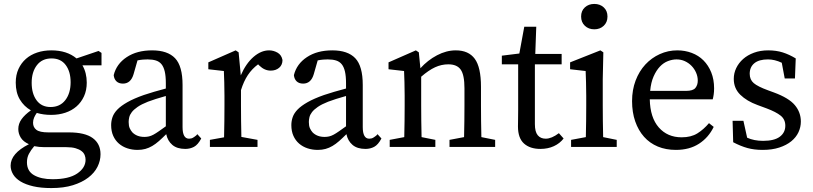

<svg xmlns="http://www.w3.org/2000/svg" viewBox="-20 -747 4131 976"><path d="M237 -203Q285 -203 312 -238Q339 -273 339 -329Q339 -383 314 -416.5Q289 -450 242 -450Q194 -450 167.5 -415.5Q141 -381 141 -326Q141 -271 166 -237Q191 -203 237 -203ZM205 1Q179 1 154 -4Q137 16 127 35Q117 54 117 78Q117 123 153 143.5Q189 164 247 164Q330 164 372.5 135Q415 106 415 65Q415 53 410.5 41.5Q406 30 394.5 21Q383 12 364 6.5Q345 1 316 1ZM496 -415H399Q421 -377 421 -327Q421 -288 407 -257.5Q393 -227 369 -206Q345 -185 312 -174Q279 -163 240 -163Q220 -163 202 -165.5Q184 -168 167 -173Q159 -162 153.5 -149.5Q148 -137 148 -123Q148 -100 165 -87Q182 -74 226 -74H330Q412 -74 451.5 -45Q491 -16 491 37Q491 70 475.5 101Q460 132 428.5 156Q397 180 350.5 194.5Q304 209 241 209Q188 209 149 200Q110 191 84.5 175.5Q59 160 46.5 139Q34 118 34 95Q34 33 127 -14Q98 -27 85.5 -47.5Q73 -68 73 -91Q73 -118 89.5 -141Q106 -164 137 -186Q102 -206 81 -241Q60 -276 60 -327Q60 -366 74 -396.5Q88 -427 112 -448Q136 -469 169 -480Q202 -491 241 -491Q320 -491 369 -450L481 -488L496 -478Z M823 -259Q797 -252 772.5 -244Q748 -236 732 -230Q699 -217 679.5 -203.5Q660 -190 650 -177Q640 -164 637 -151Q634 -138 634 -127Q634 -107 639.5 -95Q645 -83 653 -74Q676 -51 714 -51Q726 -51 737 -53.5Q748 -56 760 -62.5Q772 -69 787 -79.5Q802 -90 823 -105ZM1003 -43Q986 -11 966 -0.5Q946 10 922 10Q880 10 856 -10.5Q832 -31 825 -65Q805 -45 788 -30Q771 -15 754 -5Q737 5 719 10Q701 15 679 15Q652 15 627.5 7Q603 -1 584.5 -17Q566 -33 555.5 -56.5Q545 -80 545 -111Q545 -132 552 -152Q559 -172 577 -190.5Q595 -209 627.5 -227.5Q660 -246 711 -264Q734 -272 763.5 -280.5Q793 -289 823 -297V-324Q823 -360 817.5 -383.5Q812 -407 801 -420.5Q790 -434 772.5 -439.5Q755 -445 730 -445Q719 -445 706.5 -444Q694 -443 679 -440L659 -370Q645 -322 605 -322Q584 -322 572 -333.5Q560 -345 558 -365Q572 -422 624 -456.5Q676 -491 753 -491Q832 -491 870 -451Q908 -411 908 -315V-101Q908 -42 941 -42Q953 -42 962 -47.5Q971 -53 978 -59L983 -65Z M1204 -364Q1230 -424 1268.5 -457.5Q1307 -491 1348 -491Q1370 -491 1390.5 -479.5Q1411 -468 1416 -442Q1416 -417 1399 -402.5Q1382 -388 1356 -388Q1325 -388 1299 -413L1292 -420Q1261 -397 1240 -365.5Q1219 -334 1205 -289V-210Q1205 -177 1205.5 -133Q1206 -89 1207 -51L1289 -36V0H1047V-36L1119 -49Q1120 -87 1120.5 -131.5Q1121 -176 1121 -210V-261Q1121 -302 1120 -329Q1119 -356 1118 -386L1039 -395V-430L1178 -491L1193 -481Z M1739 -259Q1713 -252 1688.5 -244Q1664 -236 1648 -230Q1615 -217 1595.5 -203.5Q1576 -190 1566 -177Q1556 -164 1553 -151Q1550 -138 1550 -127Q1550 -107 1555.5 -95Q1561 -83 1569 -74Q1592 -51 1630 -51Q1642 -51 1653 -53.5Q1664 -56 1676 -62.5Q1688 -69 1703 -79.5Q1718 -90 1739 -105ZM1919 -43Q1902 -11 1882 -0.5Q1862 10 1838 10Q1796 10 1772 -10.5Q1748 -31 1741 -65Q1721 -45 1704 -30Q1687 -15 1670 -5Q1653 5 1635 10Q1617 15 1595 15Q1568 15 1543.5 7Q1519 -1 1500.5 -17Q1482 -33 1471.5 -56.5Q1461 -80 1461 -111Q1461 -132 1468 -152Q1475 -172 1493 -190.5Q1511 -209 1543.5 -227.5Q1576 -246 1627 -264Q1650 -272 1679.5 -280.5Q1709 -289 1739 -297V-324Q1739 -360 1733.5 -383.5Q1728 -407 1717 -420.5Q1706 -434 1688.5 -439.5Q1671 -445 1646 -445Q1635 -445 1622.5 -444Q1610 -443 1595 -440L1575 -370Q1561 -322 1521 -322Q1500 -322 1488 -333.5Q1476 -345 1474 -365Q1488 -422 1540 -456.5Q1592 -491 1669 -491Q1748 -491 1786 -451Q1824 -411 1824 -315V-101Q1824 -42 1857 -42Q1869 -42 1878 -47.5Q1887 -53 1894 -59L1899 -65Z M2497 -36V0H2265V-36L2339 -50Q2340 -87 2340.5 -131Q2341 -175 2341 -210V-298Q2341 -366 2322 -393Q2303 -420 2259 -420Q2224 -420 2191.5 -405Q2159 -390 2121 -357V-210Q2121 -177 2121.5 -132.5Q2122 -88 2123 -50L2193 -36V0H1961V-36L2035 -50Q2036 -88 2036.5 -132Q2037 -176 2037 -210V-261Q2037 -302 2036 -329Q2035 -356 2034 -386L1955 -395V-430L2094 -491L2109 -481L2117 -400Q2154 -441 2201.5 -466Q2249 -491 2297 -491Q2362 -491 2393.5 -448Q2425 -405 2425 -306V-210Q2425 -175 2425.5 -131.5Q2426 -88 2427 -50Z M2845 -43Q2826 -18 2795.5 -4Q2765 10 2727 10Q2674 10 2643.5 -17.5Q2613 -45 2613 -104Q2613 -123 2613.5 -141.5Q2614 -160 2614 -189V-420H2531V-464L2620 -475L2645 -611H2706L2701 -473H2835V-420H2699V-116Q2699 -77 2713.5 -59.5Q2728 -42 2754 -42Q2784 -42 2821 -70Z M3001 -598Q2972 -598 2953 -616Q2934 -634 2934 -663Q2934 -692 2953 -709.5Q2972 -727 3001 -727Q3030 -727 3049 -709.5Q3068 -692 3068 -663Q3068 -634 3049 -616Q3030 -598 3001 -598ZM3115 -36V0H2883V-36L2958 -50Q2959 -88 2959.5 -132.5Q2960 -177 2960 -210V-260Q2960 -301 2959 -328.5Q2958 -356 2957 -386L2878 -395V-430L3032 -491L3047 -481L3044 -345V-210Q3044 -177 3044.5 -132.5Q3045 -88 3046 -50Z M3467 -285Q3503 -285 3515 -300Q3527 -315 3527 -337Q3527 -358 3518.5 -377.5Q3510 -397 3495.5 -412Q3481 -427 3461.5 -436Q3442 -445 3419 -445Q3398 -445 3375.5 -436.5Q3353 -428 3334.5 -408.5Q3316 -389 3302.5 -358.5Q3289 -328 3285 -285ZM3283 -242Q3285 -149 3329 -99Q3373 -49 3445 -49Q3493 -49 3525 -69Q3557 -89 3584 -121L3608 -102Q3582 -48 3533.5 -16.5Q3485 15 3416 15Q3365 15 3324 -2Q3283 -19 3254 -51.5Q3225 -84 3209 -130Q3193 -176 3193 -233Q3193 -290 3211 -337.5Q3229 -385 3260.5 -419Q3292 -453 3334 -472Q3376 -491 3423 -491Q3462 -491 3496.5 -478Q3531 -465 3556 -440Q3581 -415 3595.5 -379Q3610 -343 3610 -298Q3610 -281 3608 -267Q3606 -253 3603 -242Z M3914 -277Q3990 -249 4020.5 -212.5Q4051 -176 4051 -129Q4051 -101 4039 -75Q4027 -49 4002.5 -29Q3978 -9 3941.5 3Q3905 15 3857 15Q3814 15 3779.5 5.5Q3745 -4 3707 -24L3704 -133H3759L3778 -47Q3813 -31 3859 -31Q3916 -31 3944 -52Q3972 -73 3972 -108Q3972 -140 3948.5 -159Q3925 -178 3877 -196L3831 -213Q3776 -233 3743 -265.5Q3710 -298 3710 -346Q3710 -375 3722.5 -401Q3735 -427 3757.5 -447Q3780 -467 3812.5 -479Q3845 -491 3885 -491Q3926 -491 3959 -480.5Q3992 -470 4025 -450L4021 -348H3969L3954 -428Q3918 -445 3884 -445Q3838 -445 3814.5 -425.5Q3791 -406 3791 -372Q3791 -342 3811.5 -324.5Q3832 -307 3884 -288Z"/></svg>

Font: SourceSerifPro
Style: Book
Weight: 400
Designer: Frank Grießhammer
Foundry: Adobe Systems Incorporated
Version: Version 1.014;PS Version 1.0;hotconv 1.0.73;makeotf.lib2.5.5